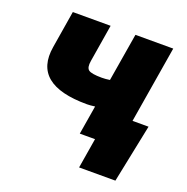

<svg xmlns="http://www.w3.org/2000/svg" viewBox="-126 -664 913 937"><g transform="rotate(20 330.5 -195.0)"><path d="M313.5 -146.5Q28.8 -146.5 63.5 -352.5L95.2 -545.9H291.5L259.8 -352.5Q253.4 -315.9 268.6 -304.4Q283.7 -293 337.4 -293Q356.4 -293 378.9 -296.4L420.4 -545.9H616.7L526.4 0H330.1L355 -149.9Q329.6 -146.5 313.5 -146.5ZM383.3 156.2 409.2 0H362.3L386.7 -146.5H633.8L571.8 156.2Z"/></g></svg>

Font: Inter Black
Style: Italic
Weight: 900
Italic angle: -9.39999°
Designer: Rasmus Andersson
Foundry: rsms
Version: Version 4.000;git-a52131595